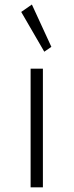

<svg xmlns="http://www.w3.org/2000/svg" viewBox="-20 -808 317 828"><path d="M112 0V-512H165V0ZM171 -585 71.5 -756.5 117.5 -788.5 201.5 -606Z"/></svg>

Font: Spartan Thin Light
Style: Regular
Weight: 300
Version: Version 1.004